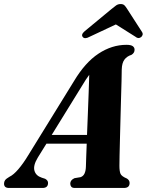

<svg xmlns="http://www.w3.org/2000/svg" viewBox="-65 -931 727 951"><path d="M122.5 -151Q98.5 -111.5 105.5 -86Q112.5 -60.5 141.5 -51L158.5 -45.5Q173 -37.5 173 -25Q173 0 145.5 0H-20.5Q-45 0 -45 -21.5Q-45 -31 -39.8 -38.5Q-34.5 -46 -18 -55.5Q2 -65 26 -93Q50 -121 74.5 -161.5L301 -528.5Q356.5 -621.5 422.8 -665.2Q489 -709 561.5 -709Q584 -709 593 -702Q602 -695 601.5 -684Q601.5 -669 586.5 -659.5Q564 -652.5 551.5 -636Q539 -619.5 538 -587Q538 -568 537 -529.8Q536 -491.5 534.5 -442.8Q533 -394 531.8 -342.2Q530.5 -290.5 529.2 -243Q528 -195.5 527.2 -160.2Q526.5 -125 526.5 -110Q526.5 -82.5 532 -70Q537.5 -57.5 564 -46.5Q577 -38 577 -24.5Q576.5 0 549 0H305.5Q293 0 288 -6.2Q283 -12.5 283 -21.5Q283 -39 304 -48.5L334 -53.5Q347.5 -58 353.8 -71.8Q360 -85.5 360.5 -106Q361 -122.5 362 -152.2Q363 -182 364.5 -219.5H165ZM338.5 -501.5 191 -262.5H366Q368 -313.5 370.2 -368.2Q372.5 -423 374.2 -473.2Q376 -523.5 377 -560.5Q369.5 -550.5 360 -536.2Q350.5 -522 338.5 -501.5ZM379 -749Q355.5 -736 345.5 -747Q334.5 -759.5 354.5 -776.5L487.5 -886.5Q500.5 -897.5 510.2 -904.2Q520 -911 532.5 -911Q545 -911 551.5 -904.5Q558 -898 565 -886.5L638.5 -772.5Q643.5 -764.5 641 -757.5Q638.5 -750.5 633.5 -747Q620 -737 606 -749L509 -810Z"/></svg>

Font: Fraunces 144pt Soft
Style: Bold Italic
Weight: 700
Italic angle: -16°
Version: Version 1.000;[b76b70a41]